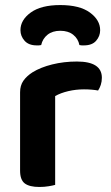

<svg xmlns="http://www.w3.org/2000/svg" viewBox="-20 -736 441 763"><path d="M199.2 -354.2V-225.3H59.8V-369.3Q59.8 -396.3 72.9 -415.1Q86.1 -433.9 109.4 -448.8Q141.3 -468.5 187.6 -480Q233.9 -491.5 285.6 -491.5Q384.8 -491.5 384.8 -427.1Q384.8 -411.8 380.5 -398.7Q376.1 -385.6 369.8 -376.3Q359.8 -378.3 345.1 -379.6Q330.5 -380.9 313.8 -380.9Q281.7 -380.9 251.3 -373.8Q220.9 -366.6 199.2 -354.2ZM59.8 -264 199.2 -259.9V-1.3Q190.3 1.3 173.3 4.1Q156.4 7 136.5 7Q97 7 78.4 -7.1Q59.8 -21.2 59.8 -58.1ZM219.6 -613.7Q188.6 -613.7 168.9 -598Q149.3 -582.3 143.6 -556.9Q139 -555.9 135 -555.7Q131 -555.6 126 -555.6Q94.1 -555.6 77.7 -574Q61.3 -592.4 61.3 -616Q61.3 -656.6 102.2 -686.2Q143.1 -715.9 219.6 -715.9Q296.8 -715.9 337.4 -686.1Q378 -656.2 378 -616Q378 -592.4 362 -574Q346.1 -555.6 313.3 -555.6Q308.9 -555.6 304.4 -555.7Q299.9 -555.9 295.6 -556.9Q290.6 -582.3 270.8 -598Q251 -613.7 219.6 -613.7Z"/></svg>

Font: Baloo Tammudu 2
Style: Regular
Weight: 400
Designer: Maithili Shingre, Omkar Shende and Ek Type
Foundry: Ek Type
Version: Version 1.700